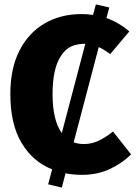

<svg xmlns="http://www.w3.org/2000/svg" viewBox="-20 -777 619 873"><path d="M261 76 199 61 217 -7Q130 -41 78.5 -126.5Q27 -212 27 -349Q27 -466 68.5 -547Q110 -628 183 -670.5Q256 -713 350 -713Q380 -713 403 -709L416 -757L477 -743L464 -695Q522 -674 568 -634L481 -531Q453 -552 429 -563L315 -130Q337 -122 361 -122Q395 -122 426 -136Q457 -150 494 -179L576 -75Q536 -35 479.5 -8.5Q423 18 353 18Q312 18 278 11ZM261 -172 368 -578Q331 -578 304 -566Q277 -554 256 -521Q219 -464 219 -349Q219 -230 261 -172Z"/></svg>

Font: Trujillo ExtraBold
Style: Regular
Weight: 800
Designer: Fira Sans original fonts by bBox Type GmbH, Carrois Corporate GbR, & Edenspiekermann AG / Changes by Cristiano Sobral
Foundry: Fira Sans original fonts by bBox Type GmbH, Carrois Corporate GbR, & Edenspiekermann AG / Changes by Cristiano Sobral
Version: Version 4.301;July 28, 2020;FontCreator 13.0.0.2655 64-bit